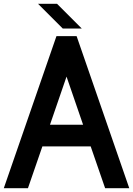

<svg xmlns="http://www.w3.org/2000/svg" viewBox="-20 -990 700 1010"><path d="M410 -840H310L180 -970H280ZM660 0H533L457 -220H203L127 0H0L277 -800H383ZM417 -334 330 -587 243 -334Z"/></svg>

Font: Gauge Heavy
Style: Heavy
Weight: 900
Designer: Daniel Pimley
Foundry: Daniel Pimley
Version: Version 2.0